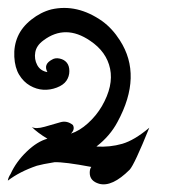

<svg xmlns="http://www.w3.org/2000/svg" viewBox="-20 -461 440 490"><path d="M111 -437Q177 -452 241 -407Q267 -388 286 -358Q344 -268 280 -150Q261 -114 226 -87Q261 -85 292 -94Q323 -103 361 -135Q323 -41 311 -28Q266 17 233 8Q209 1 209 -20Q209 -30 213 -35Q144 -48 119 -47Q88 -42 74 -38Q30 -23 0 0Q1 -8 7 -17Q21 -48 48 -74Q75 -100 101 -107Q76 -122 61 -137Q71 -131 94 -137.5Q117 -144 134 -149Q151 -154 166 -142Q172 -131 161 -120Q183 -127 204.5 -146.5Q226 -166 240 -190Q270 -242 261 -285.5Q252 -329 210 -357Q147 -400 91 -358Q73 -345 70 -327.5Q67 -310 75 -295Q83 -280 101 -277Q90 -297 113 -309Q121 -314 132.5 -311.5Q144 -309 150.5 -301Q157 -293 157 -279.5Q157 -266 149.5 -255Q142 -244 125 -237.5Q108 -231 90.5 -232Q73 -233 56.5 -242.5Q40 -252 29 -270Q18 -288 16.5 -316Q15 -344 25.5 -368Q36 -392 60 -411Q84 -430 111 -437Z"/></svg>

Font: SOV_mook
Style: Book
Weight: 400
Version: Version 1.00